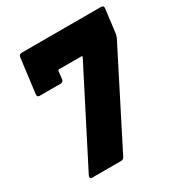

<svg xmlns="http://www.w3.org/2000/svg" viewBox="-165 -818 883 937"><g transform="rotate(-30 276.0 -350.0)"><path d="M73 -9 75 -17 338 -532Q341 -539 335 -539H209Q204 -539 202 -533L197 -489Q196 -482 191.5 -478Q187 -474 180 -474H62Q55 -474 51.5 -478Q48 -482 49 -489L74 -685Q77 -700 91 -700H539Q546 -700 549.5 -696Q553 -692 552 -685L535 -549Q534 -544 532 -538.5Q530 -533 529 -530L266 -12Q260 0 247 0H84Q73 0 73 -9Z"/></g></svg>

Font: Barlow Black
Style: Italic
Weight: 900
Italic angle: -7°
Designer: Jeremy Tribby
Foundry: Tribby Type
Version: Version 1.408